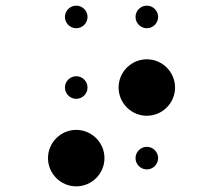

<svg xmlns="http://www.w3.org/2000/svg" viewBox="-20 -610 790 680"><path d="M210 -550C210 -528 228 -510 250 -510C272 -510 290 -528 290 -550C290 -572 272 -590 250 -590C228 -590 210 -572 210 -550ZM210 -300C210 -278 228 -260 250 -260C272 -260 290 -278 290 -300C290 -322 272 -340 250 -340C228 -340 210 -322 210 -300ZM150 -50C150 5 195 50 250 50C305 50 350 5 350 -50C350 -105 305 -150 250 -150C195 -150 150 -105 150 -50ZM460 -550C460 -528 478 -510 500 -510C522 -510 540 -528 540 -550C540 -572 522 -590 500 -590C478 -590 460 -572 460 -550ZM400 -300C400 -245 445 -200 500 -200C555 -200 600 -245 600 -300C600 -355 555 -400 500 -400C445 -400 400 -355 400 -300ZM460 -50C460 -28 478 -10 500 -10C522 -10 540 -28 540 -50C540 -72 522 -90 500 -90C478 -90 460 -72 460 -50Z"/></svg>

Font: APH Braille Shadows
Style: Regular
Weight: 400
Designer: M R Gray
Version: Version 1.1